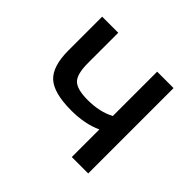

<svg xmlns="http://www.w3.org/2000/svg" viewBox="-129 -673 827 827"><g transform="rotate(45 284.5 -260.0)"><path d="M397 -168Q336 -140 254 -140Q147 -140 104.5 -179Q62 -218 62 -315V-520H160V-336Q160 -268 183.5 -245Q207 -222 272 -222Q345 -222 397 -250V-520H497V0H397Z"/></g></svg>

Font: M PLUS 1p Medium
Style: Regular
Weight: 500
Version: Version 1.062